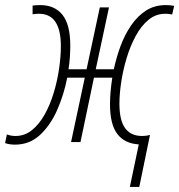

<svg xmlns="http://www.w3.org/2000/svg" viewBox="-68 -558 704 754"><path d="M477 9Q422 6 393 -31.5Q364 -69 364 -149Q364 -195 373 -253H301L248 0H211L265 -253H196Q183 -186 156.5 -126Q130 -66 89 -28Q48 10 -9 10Q-31 10 -48 4L-41 -30Q-25 -24 -7 -24Q29 -24 57.5 -47Q86 -70 107.5 -108.5Q129 -147 143 -193.5Q157 -240 164 -288Q171 -336 171 -377Q171 -504 85 -504Q73 -504 60 -502V-536Q72 -538 90 -538Q147 -538 177.5 -499.5Q208 -461 208 -379Q208 -358 206.5 -334.5Q205 -311 201 -286H272L324 -529H360L308 -286H379Q389 -333 405.5 -377.5Q422 -422 447 -458.5Q472 -495 505.5 -516.5Q539 -538 583 -538Q601 -538 616 -535L608 -501Q597 -504 581 -504Q544 -504 515 -480Q486 -456 464.5 -416Q443 -376 429 -329Q415 -282 408 -235.5Q401 -189 401 -151Q401 -85 423.5 -54.5Q446 -24 490 -24Q507 -24 521 -28L479 176H442Z"/></svg>

Font: Noto Sans Condensed ExtraLight
Style: Italic
Weight: 200
Width: 3
Italic angle: -12°
Designer: Monotype Design Team
Foundry: Monotype Imaging Inc.
Version: Version 2.013; ttfautohint (v1.8.4.7-5d5b)